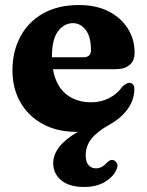

<svg xmlns="http://www.w3.org/2000/svg" viewBox="-20 -511 585 763"><path d="M442.5 163.5Q430.5 191.5 397 211.8Q363.5 232 314.5 232Q255 232 223.2 205.5Q191.5 179 191.5 137.5Q191.5 69 289.5 13Q286.5 13 284 13Q207.5 13 150.2 -18Q93 -49 61.2 -104.2Q29.5 -159.5 29.5 -231.5Q29.5 -306.5 60.8 -365.2Q92 -424 151.2 -457.5Q210.5 -491 294.5 -491Q362.5 -491 412 -465.5Q461.5 -440 488.2 -397.2Q515 -354.5 515 -301.5Q515 -270 495.2 -253Q475.5 -236 439.5 -236H190.5Q202 -170 242.2 -137.2Q282.5 -104.5 342.5 -104.5Q382 -104.5 414.5 -121.5Q447 -138.5 466 -166.5Q484.5 -183 494.5 -182Q502.5 -181.5 508.2 -175.8Q514 -170 514 -157.5Q513.5 -114.5 488.2 -78.8Q463 -43 417.5 -17Q368 10 344.2 39.5Q320.5 69 320.5 106Q320.5 132.5 332 145.2Q343.5 158 361 158Q385 158 404 136Q411 129.5 417.2 126.2Q423.5 123 431 125.5Q439.5 128 444.8 137.8Q450 147.5 442.5 163.5ZM186.5 -287.5Q186.5 -285.5 186.5 -283.5H311.5Q341.5 -283.5 341.5 -311.5Q341.5 -365.5 320.5 -392.2Q299.5 -419 270 -419Q235 -419 210.8 -387Q186.5 -355 186.5 -287.5Z"/></svg>

Font: Fraunces 9pt S050
Style: Bold
Weight: 700
Version: Version 1.000; ttfautohint (v1.8.3)